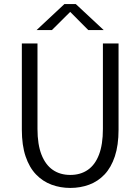

<svg xmlns="http://www.w3.org/2000/svg" viewBox="-20 -914 690 945"><path d="M326 11Q277 11 233.8 -5Q190.5 -21 157.5 -55.2Q124.5 -89.5 106 -144.2Q87.5 -199 87.5 -276V-700H164.5V-279.5Q164.5 -203 184.2 -152.8Q204 -102.5 240 -77.8Q276 -53 326 -53Q376 -53 412 -77.8Q448 -102.5 467.2 -152.8Q486.5 -203 486.5 -279.5V-700H563.5V-276Q563.5 -199 545.2 -144.2Q527 -89.5 494.5 -55.2Q462 -21 418.8 -5Q375.5 11 326 11ZM160 -766 297 -894H353L490.5 -766H414.5L325.5 -855.5L235.5 -766Z"/></svg>

Font: Trispace Thin Light
Style: Regular
Weight: 300
Version: Version 1.210